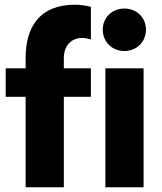

<svg xmlns="http://www.w3.org/2000/svg" viewBox="-20 -789 682 809"><path d="M88 -501H4V-381H88V0H249V-381H363V-501H249V-545C249 -596 280 -629 326 -629C339 -629 349 -627 363 -623V-760C344 -766 314 -769 295 -769C147 -769 88 -675 88 -545ZM504 -574C556 -574 595 -613 595 -664C595 -715 556 -753 504 -753C452 -753 413 -715 413 -664C413 -613 452 -574 504 -574ZM585 0V-501H424V0Z"/></svg>

Font: UULA Sans
Style: Bold
Weight: 700
Designer: Mohamed Gaber, Laura Garcia Mut
Foundry: Kief Type Foundry
Version: Version 3.006;hotconv 1.0.109;makeotfexe 2.5.65596